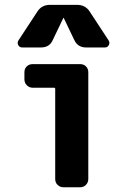

<svg xmlns="http://www.w3.org/2000/svg" viewBox="-20 -790 540 810"><path d="M318.4 -519.5Q333 -519.5 342.8 -509.8Q352.5 -500 352.5 -485.4V-35.2Q352.5 -20.5 342.8 -10.3Q333 0 318.4 0H248Q233.4 0 223.1 -9.8Q212.9 -19.5 212.9 -35.2V-415Q212.9 -419.9 208 -419.9H118.2Q103.5 -419.9 93.3 -430.2Q83 -440.4 83 -455.1V-485.4Q83 -500 92.8 -509.8Q102.5 -519.5 118.2 -519.5ZM358.4 -741.2 438.5 -619.1Q444.3 -609.4 439 -599.6Q433.6 -589.8 422.9 -589.8H342.8Q307.6 -589.8 293 -622.1L249 -713.9Q249 -714.8 248 -714.8Q247.1 -714.8 247.1 -713.9L203.1 -622.1Q189.5 -589.8 153.3 -589.8H73.2Q62.5 -589.8 57.1 -599.6Q51.8 -609.4 57.6 -619.1L137.7 -741.2Q156.2 -770.5 193.4 -769.5H302.7Q339.8 -770.5 358.4 -741.2Z"/></svg>

Font: Rounded-L Mgen+ 1mn bold
Style: Bold
Weight: 700
Designer: [Source Han Sans]
Ryoko NISHIZUKA  (kana & ideographs); Paul D. Hunt (Latin, Greek & Cyrillic); Wenlong ZHANG  (bopomofo
Version: Version 1.059.20150602